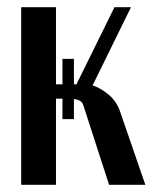

<svg xmlns="http://www.w3.org/2000/svg" viewBox="-20 -515 425 535"><path d="M213 -219Q210 -230 203 -234Q196 -238 186 -239V-183H154V-240H136V0H39V-495H136V-280H154V-351H186V-280H193L299 -495H345L238 -277Q260 -270 282.5 -251.5Q305 -233 315 -203L385 0H284Z"/></svg>

Font: Moniqa Paragraph
Style: Bold
Weight: 700
Designer: Rajesh Rajput
Foundry: Rajesh Rajput
Version: Version 1.000